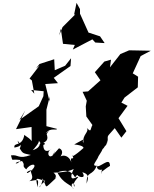

<svg xmlns="http://www.w3.org/2000/svg" viewBox="-20 -1252 1066 1332"><path d="M704 -825 638 -751 677 -695 591 -618 553 -615 582 -553 575 -514 579 -444 621 -385C604 -351 615 -331 582 -365C602 -336 548 -317 560 -262C537 -278 598 -305 495 -250C567 -242 556 -226 560 -226C495 -167 470 -160 484 -174C500 -126 457 -188 478 -113C468 -174 404 -199 368 -133C438 -192 405 -220 389 -223C335 -165 327 -146 362 -204C331 -124 288 -195 339 -220C267 -163 261 -279 324 -350C229 -265 286 -236 207 -210C216 -219 260 -267 248 -280C287 -202 322 -294 246 -245C306 -270 320 -279 301 -330C326 -369 376 -344 375 -358L301 -377L303 -376L302 -377V-491L325 -582L324 -547L294 -669L382 -675L353 -712L469 -794L473 -848L432 -796L360 -765L356 -841L254 -808L230 -777L255 -798L185 -707L201 -694L218 -602L196 -628L283 -619L281 -585L249 -515L115 -420L155 -485L91 -356L199 -371L200 -258L217 -240C200 -293 159 -303 149 -317C134 -229 73 -269 80 -228C126 -238 131 -244 102 -276C109 -242 135 -257 117 -222C139 -185 141 -189 194 -177C105 -144 110 -182 56 -174C72 -127 48 -151 122 -142C102 -100 55 -123 133 -135C160 -100 126 -107 162 -77C191 -122 246 -120 204 -75C147 -23 160 -75 209 -71C167 -72 235 -21 183 5C251 -6 248 -15 241 47C222 -36 234 -11 294 3C216 69 272 59 275 -14C313 53 276 67 373 -21C337 1 393 -23 351 -54C419 -55 460 -64 492 -80C494 -85 440 17 514 -24C547 -34 471 12 497 44C500 1 456 23 491 60C474 24 418 27 378 -56C431 -76 474 -71 500 -23C524 -38 487 -24 523 -40C500 -33 589 2 551 -57C610 -43 586 -1 581 22C580 -77 622 -19 655 -112C637 -52 723 -76 712 -95C675 -85 681 -21 685 -60C757 -117 742 -91 742 -112C736 -161 671 -85 649 -100C636 -108 617 -93 657 -154C664 -176 681 -188 697 -229C679 -247 678 -185 709 -240C729 -248 722 -315 727 -256C731 -326 712 -288 776 -363L822 -297L857 -342L802 -432L865 -518L822 -540L844 -575L936 -646L938 -720L901 -743L956 -863L1026 -900L876 -903L815 -877L743 -785L750 -838ZM502 -1152 414 -1064 390 -1006 402 -1052 417 -948 499 -940 485 -908 621 -979 641 -957 706 -953 674 -1000 594 -1026 535 -1157V-1189L511 -1232L494 -1151Z"/></svg>

Font: Hussar Lance
Style: Italic
Weight: 700
Foundry: Cannot Into Space Fonts, PlusOne Fonts
Version: Version 2.27